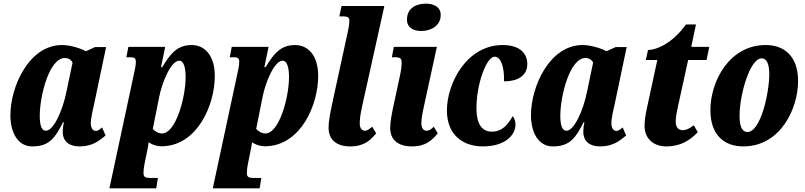

<svg xmlns="http://www.w3.org/2000/svg" viewBox="-20 -793 4415 1053"><path d="M157 10C251 10 283 -38 326 -123H330C326 -102 324 -86 324 -71C324 -16 361 10 416 10C490 10 527 -24 559 -50L540 -94C525 -83 519 -75 506 -75C490 -75 478 -89 478 -119C478 -146 492 -203 497 -226L562 -535H502L451 -512C425 -527 366 -546 320 -546C139 -546 37 -318 37 -161C37 -64 79 10 157 10ZM232 -76C213 -76 198 -95 198 -157C198 -265 249 -475 336 -475C353 -475 369 -467 378 -450L344 -288C323 -184 273 -76 232 -76Z M717 -399 580 240H837L846 183H805C776 183 767 178 767 154C767 138 769 123 773 104L787 35C791 19 794 -2 795 -13C819 4 851 11 876 9C1062 1 1158 -215 1158 -377C1158 -486 1105 -546 1031 -546C952 -546 914 -498 870 -425H863L886 -536H684L673 -479H694C718 -479 725 -473 725 -454C725 -435 721 -419 717 -399ZM868 -61C848 -61 827 -75 818 -86L853 -261C868 -339 917 -460 963 -460C990 -460 998 -416 998 -370C998 -260 945 -61 868 -61Z M1284 -399 1147 240H1404L1413 183H1372C1343 183 1334 178 1334 154C1334 138 1336 123 1340 104L1354 35C1358 19 1361 -2 1362 -13C1386 4 1418 11 1443 9C1629 1 1725 -215 1725 -377C1725 -486 1672 -546 1598 -546C1519 -546 1481 -498 1437 -425H1430L1453 -536H1251L1240 -479H1261C1285 -479 1292 -473 1292 -454C1292 -435 1288 -419 1284 -399ZM1435 -61C1415 -61 1394 -75 1385 -86L1420 -261C1435 -339 1484 -460 1530 -460C1557 -460 1565 -416 1565 -370C1565 -260 1512 -61 1435 -61Z M1901 10C1978 10 2014 -26 2043 -62L2021 -98C2003 -83 1994 -76 1981 -76C1964 -76 1953 -91 1953 -116C1953 -142 1957 -168 1966 -210L2088 -760H1853L1841 -703H1865C1888 -703 1896 -696 1896 -679C1896 -659 1892 -639 1888 -621L1811 -267C1791 -176 1782 -130 1782 -93C1782 -28 1824 10 1901 10Z M2290 -623C2344 -623 2397 -652 2397 -711C2397 -756 2358 -773 2316 -773C2264 -773 2212 -750 2212 -685C2212 -642 2247 -623 2290 -623ZM2240 10C2317 10 2351 -26 2381 -62L2359 -98C2343 -83 2335 -76 2319 -76C2302 -76 2291 -91 2291 -116C2291 -142 2296 -168 2305 -210L2376 -536H2140L2129 -479H2147C2175 -479 2183 -472 2183 -450C2183 -435 2180 -405 2172 -371L2146 -250C2127 -167 2120 -120 2120 -91C2120 -26 2163 10 2240 10Z M2628 10C2751 10 2807 -53 2807 -109C2807 -130 2800 -147 2792 -156C2768 -114 2737 -71 2678 -71C2622 -71 2593 -114 2593 -200C2593 -330 2647 -482 2693 -482C2728 -482 2747 -421 2744 -347C2841 -347 2872 -395 2872 -441C2872 -499 2832 -546 2737 -546C2539 -546 2431 -336 2431 -187C2431 -55 2517 10 2628 10Z M3012 10C3106 10 3138 -38 3181 -123H3185C3181 -102 3179 -86 3179 -71C3179 -16 3216 10 3271 10C3345 10 3382 -24 3414 -50L3395 -94C3380 -83 3374 -75 3361 -75C3345 -75 3333 -89 3333 -119C3333 -146 3347 -203 3352 -226L3417 -535H3357L3306 -512C3280 -527 3221 -546 3175 -546C2994 -546 2892 -318 2892 -161C2892 -64 2934 10 3012 10ZM3087 -76C3068 -76 3053 -95 3053 -157C3053 -265 3104 -475 3191 -475C3208 -475 3224 -467 3233 -450L3199 -288C3178 -184 3128 -76 3087 -76Z M3633 10C3716 10 3766 -26 3807 -68L3785 -106C3766 -91 3745 -79 3723 -79C3702 -79 3686 -95 3686 -124C3686 -144 3689 -166 3696 -199L3754 -464H3855L3870 -536H3771L3797 -659H3742C3669 -556 3581 -519 3534 -519L3522 -464H3585L3526 -191C3520 -164 3515 -127 3515 -103C3515 -28 3570 10 3633 10Z M4056 10C4263 10 4357 -201 4357 -348C4357 -488 4278 -546 4180 -546C3976 -546 3876 -342 3876 -189C3876 -56 3949 10 4056 10ZM4079 -69C4052 -69 4036 -96 4036 -158C4036 -271 4092 -473 4157 -473C4183 -473 4199 -447 4199 -386C4199 -287 4153 -69 4079 -69Z"/></svg>

Font: Noto Serif ExtraCondensed Black
Style: Italic
Weight: 900
Width: 2
Italic angle: -12°
Designer: Monotype Design Team
Foundry: Monotype Imaging Inc.
Version: Version 2.014